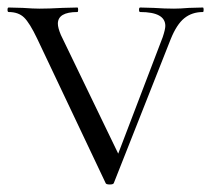

<svg xmlns="http://www.w3.org/2000/svg" viewBox="-25 -488 562 511"><path d="M515 -456Q486 -456 465.5 -439.5Q445 -423 429 -383L278 -1Q277 3 267 3Q257 3 256 -1L74 -385Q54 -427 39 -441.5Q24 -456 -2 -456Q-5 -456 -5 -462Q-5 -468 -2 -468L36 -467Q64 -465 80 -465Q105 -465 141 -467L181 -468Q183 -468 183 -462Q183 -456 181 -456Q129 -456 129 -425Q129 -414 137 -395L295 -68L264 -12L408 -389Q415 -410 415 -419Q415 -456 348 -456Q345 -456 345 -462Q345 -468 348 -468L384 -467Q414 -465 438 -465Q454 -465 478 -467L515 -468Q517 -468 517 -462Q517 -456 515 -456Z"/></svg>

Font: Cormorant Unicase
Style: Regular
Weight: 400
Designer: Christian Thalmann (Catharsis Fonts)
Foundry: Catharsis Fonts
Version: Version 4.000